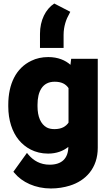

<svg xmlns="http://www.w3.org/2000/svg" viewBox="-20 -862 614 1090"><path d="M27 -258C27 -180 49 -113 87 -67C122 -25 177 10 253 10C301 10 339 -5 368 -28C367 38 330 73 262 73C208 73 170 49 143 18L133 6L56 113L62 120C105 172 180 208 269 208C307 208 344 202 376 192C467 164 535 92 535 -23V-528H384L380 -494C351 -520 309 -538 254 -538C219 -538 186 -531 158 -517C71 -476 27 -385 27 -267ZM193 -258V-268C193 -341 220 -398 290 -398C330 -398 353 -385 369 -362V-166C354 -144 330 -129 289 -129C272 -129 258 -132 246 -138C211 -157 193 -200 193 -258ZM207 -590H341V-664C341 -712 356 -754 373 -783L379 -795L288 -842C239 -810 207 -747 207 -670Z"/></svg>

Font: Asimov Pro
Style: Ult
Weight: 900
Designer: Google
Version: Version 2.000980; 2014